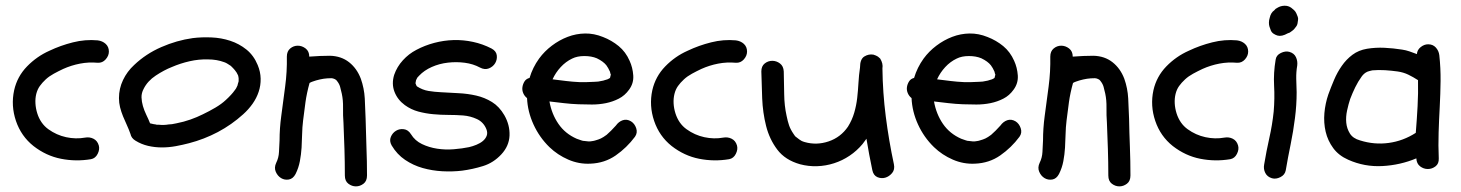

<svg xmlns="http://www.w3.org/2000/svg" viewBox="-20 -583 5089 669"><path d="M324.2 -76.2Q328.1 -62.5 320.3 -46.9Q312.5 -31.2 296.9 -28.3Q244.1 -19.5 192.4 -29.8Q140.6 -40 96.7 -74.2Q53.7 -108.4 35.6 -161.6Q17.6 -214.8 29.3 -268.6Q40 -316.4 74.2 -351.6Q108.4 -386.7 152.3 -406.2Q191.4 -424.8 234.4 -435.5Q277.3 -446.3 320.3 -442.4Q336.9 -440.4 348.1 -430.2Q359.4 -419.9 359.4 -403.3Q359.4 -388.7 348.1 -376Q336.9 -363.3 320.3 -364.3Q289.1 -367.2 258.8 -361.3Q228.5 -355.5 200.2 -342.8Q183.6 -335 167.5 -326.2Q151.4 -317.4 139.6 -306.6Q127 -294.9 118.7 -283.2Q110.4 -271.5 106.4 -255.9Q102.5 -240.2 103.5 -222.7Q104.5 -205.1 109.9 -188Q115.2 -170.9 125 -156.7Q134.8 -142.6 148.4 -132.8Q176.8 -112.3 210.4 -105Q244.1 -97.7 276.4 -103.5Q292 -106.4 305.7 -99.6Q319.3 -92.8 324.2 -76.2Z M651.4 -450.2Q682.6 -454.1 716.8 -452.6Q751 -451.2 782.2 -440.9Q813.5 -430.7 838.9 -410.2Q864.3 -389.6 877.9 -356.4Q887.7 -333 888.2 -309.1Q888.7 -285.2 881.3 -263.2Q874 -241.2 859.9 -221.2Q845.7 -201.2 827.1 -184.6Q787.1 -148.4 739.3 -123Q691.4 -97.7 638.7 -84Q616.2 -78.1 592.3 -73.7Q568.4 -69.3 543.9 -69.3Q519.5 -69.3 496.1 -74.7Q472.7 -80.1 452.1 -92.8Q437.5 -101.6 434.6 -116.2Q428.7 -132.8 421.9 -147.5Q415 -162.1 408.7 -177.7Q402.3 -193.4 398.4 -209Q394.5 -224.6 394.5 -241.2Q394.5 -274.4 408.7 -304.2Q422.9 -334 447.3 -356.4Q488.3 -395.5 542 -418.9Q595.7 -442.4 651.4 -450.2ZM761.7 -366.2Q735.4 -376 705.1 -376Q672.9 -377 640.6 -369.6Q608.4 -362.3 579.1 -349.6Q551.8 -338.9 522.9 -319.8Q494.1 -300.8 480.5 -273.4Q472.7 -258.8 473.1 -243.7Q473.6 -228.5 478 -213.4Q482.4 -198.2 489.7 -183.1Q497.1 -168 502.9 -153.3Q518.6 -149.4 522.5 -149.4Q524.4 -148.4 527.3 -148.4Q530.3 -148.4 532.2 -148.4Q551.8 -146.5 567.4 -149.4Q578.1 -149.4 594.7 -153.3Q620.1 -158.2 643.6 -166.5Q667 -174.8 686.5 -184.6Q709 -195.3 730.5 -208Q752 -220.7 766.6 -234.4Q776.4 -243.2 785.2 -252.9Q790 -257.8 792 -260.7Q796.9 -267.6 799.8 -271Q802.7 -274.4 804.7 -279.3Q808.6 -286.1 808.6 -290Q809.6 -292 810.1 -294.9Q810.5 -297.9 811.5 -299.8V-310.5Q810.5 -314.5 810.5 -316.4Q810.5 -318.4 809.6 -320.3Q806.6 -327.1 804.2 -330.6Q801.8 -334 798.8 -337.9Q799.8 -336.9 796.4 -340.8Q793 -344.7 792 -345.7L784.2 -353.5Q779.3 -356.4 773.4 -360.4Q767.6 -364.3 761.7 -366.2Z M954.1 -93.8Q954.1 -135.7 960 -178.7Q966.8 -230.5 973.6 -281.7Q980.5 -333 979.5 -385.7Q979.5 -404.3 991.2 -414.1Q1002.9 -423.8 1017.6 -423.8Q1032.2 -423.8 1044.9 -414.1Q1057.6 -404.3 1057.6 -385.7Q1095.7 -388.7 1129.9 -388.7Q1168.9 -387.7 1196.3 -366.2Q1223.6 -344.7 1237.3 -308.6Q1249 -275.4 1251 -240.2Q1252.9 -205.1 1253.9 -169.9Q1254.9 -120.1 1256.8 -70.8Q1258.8 -21.5 1258.8 28.3Q1258.8 47.9 1246.6 57.1Q1234.4 66.4 1220.2 66.4Q1206.1 66.4 1193.8 57.1Q1181.6 47.9 1181.6 28.3Q1181.6 -18.6 1180.2 -63.5Q1178.7 -108.4 1176.8 -155.3Q1174.8 -180.7 1175.3 -207.5Q1175.8 -234.4 1170.9 -256.8Q1168 -270.5 1165 -280.8Q1162.1 -291 1154.3 -300.8Q1152.3 -304.7 1146 -307.6Q1139.6 -310.5 1134.8 -310.5Q1120.1 -310.5 1107.4 -308.6Q1094.7 -306.6 1081.1 -302.7Q1075.2 -300.8 1069.3 -298.8Q1063.5 -296.9 1058.6 -293.9Q1048.8 -258.8 1044.4 -227.1Q1040 -195.3 1036.1 -163.1Q1033.2 -139.6 1032.7 -115.7Q1032.2 -91.8 1030.8 -68.4Q1029.3 -44.9 1024.9 -21.5Q1020.5 2 1009.8 23.4Q1001 40 986.3 42.5Q971.7 44.9 959.5 37.6Q947.3 30.3 940.9 15.6Q934.6 1 942.4 -15.6Q951.2 -33.2 952.1 -53.7Q953.1 -74.2 954.1 -93.8Z M1390.6 -216.8Q1365.2 -235.4 1354.5 -263.2Q1343.8 -291 1353.5 -322.3Q1363.3 -350.6 1383.8 -373Q1404.3 -395.5 1430.7 -409.2Q1460 -424.8 1493.2 -433.6Q1526.4 -442.4 1560.5 -443.4Q1594.7 -444.3 1628.4 -437Q1662.1 -429.7 1692.4 -414.1Q1709 -405.3 1710.9 -390.6Q1712.9 -376 1705.6 -363.3Q1698.2 -350.6 1683.6 -344.7Q1668.9 -338.9 1652.3 -347.7Q1628.9 -360.4 1599.6 -364.3Q1570.3 -368.2 1540.5 -364.7Q1510.7 -361.3 1484.4 -349.6Q1458 -337.9 1440.4 -319.3Q1435.5 -314.5 1434.1 -312.5Q1432.6 -310.5 1429.7 -303.7L1427.7 -293Q1430.7 -284.2 1432.6 -282.2Q1452.1 -269.5 1473.1 -266.1Q1494.1 -262.7 1515.6 -261.7Q1545.9 -259.8 1577.6 -258.3Q1609.4 -256.8 1639.2 -250Q1668.9 -243.2 1694.3 -227.5Q1719.7 -211.9 1737.3 -181.6Q1756.8 -147.5 1755.4 -110.8Q1753.9 -74.2 1726.6 -44.9Q1699.2 -15.6 1663.1 -4.4Q1627 6.8 1589.8 11.7Q1556.6 15.6 1521 13.7Q1485.4 11.7 1452.6 2.4Q1419.9 -6.8 1391.6 -25.9Q1363.3 -44.9 1344.7 -76.2Q1335.9 -91.8 1341.8 -106Q1347.7 -120.1 1359.9 -127.4Q1372.1 -134.8 1387.2 -132.8Q1402.3 -130.9 1412.1 -115.2Q1425.8 -92.8 1450.2 -81.1Q1474.6 -69.3 1503.4 -64.9Q1532.2 -60.5 1561.5 -63Q1590.8 -65.4 1614.3 -70.3Q1627 -73.2 1640.1 -78.6Q1653.3 -84 1662.6 -91.8Q1671.9 -99.6 1675.8 -109.9Q1679.7 -120.1 1674.8 -132.8Q1665 -157.2 1642.1 -168Q1619.1 -178.7 1593.8 -180.7Q1568.4 -182.6 1542 -182.6Q1515.6 -182.6 1489.3 -185.1Q1462.9 -187.5 1437.5 -194.3Q1412.1 -201.2 1390.6 -216.8Z M1858.4 -378.9Q1877 -404.3 1902.8 -423.8Q1928.7 -443.4 1958 -454.6Q1987.3 -465.8 2018.6 -466.3Q2049.8 -466.8 2081.1 -454.1Q2111.3 -442.4 2135.7 -422.4Q2160.2 -402.3 2173.8 -371.1Q2184.6 -347.7 2186.5 -320.3Q2188.5 -293 2171.9 -270.5Q2157.2 -250 2136.2 -239.3Q2115.2 -228.5 2091.3 -223.6Q2067.4 -218.8 2042.5 -218.8Q2017.6 -218.8 1995.1 -219.7Q1969.7 -220.7 1944.8 -223.6Q1919.9 -226.6 1894.5 -229.5Q1902.3 -185.5 1925.8 -151.4Q1949.2 -117.2 1989.3 -99.6Q2000 -95.7 2005.9 -93.8Q2008.8 -92.8 2011.2 -92.3Q2013.7 -91.8 2016.6 -91.8Q2024.4 -90.8 2029.8 -90.3Q2035.2 -89.8 2040 -90.8Q2046.9 -91.8 2049.3 -92.3Q2051.8 -92.8 2054.7 -93.8Q2065.4 -96.7 2073.7 -100.6Q2082 -104.5 2093.8 -113.3Q2099.6 -118.2 2109.4 -127.9Q2119.1 -137.7 2126 -145.5Q2135.7 -159.2 2149.9 -164.1Q2164.1 -168.9 2178.7 -160.2Q2191.4 -152.3 2196.8 -136.2Q2202.1 -120.1 2192.4 -106.4Q2164.1 -68.4 2125.5 -41.5Q2086.9 -14.6 2037.1 -12.7Q1997.1 -10.7 1960 -26.9Q1922.9 -43 1894.5 -70.3Q1859.4 -104.5 1838.9 -149.4Q1818.4 -194.3 1816.4 -241.2Q1807.6 -248 1803.2 -258.3Q1798.8 -268.6 1800.3 -279.3Q1801.8 -290 1807.6 -299.3Q1813.5 -308.6 1825.2 -311.5Q1835.9 -347.7 1858.4 -378.9ZM2092.8 -355.5Q2082 -369.1 2059.6 -379.9Q2041 -387.7 2016.1 -387.7Q1991.2 -387.7 1973.6 -378.9Q1951.2 -368.2 1933.6 -349.1Q1916 -330.1 1905.3 -306.6Q1928.7 -303.7 1952.1 -300.8Q1975.6 -297.9 1999 -296.9Q2011.7 -296.9 2024.4 -296.9Q2037.1 -296.9 2049.8 -297.9Q2053.7 -297.9 2057.1 -298.3Q2060.5 -298.8 2064.5 -298.8Q2073.2 -300.8 2077.6 -301.3Q2082 -301.8 2086.9 -303.7Q2090.8 -304.7 2096.7 -306.6Q2101.6 -308.6 2102.5 -309.6Q2103.5 -310.5 2105.5 -311.5L2108.4 -323.2Q2106.4 -327.1 2106 -330.6Q2105.5 -334 2103.5 -336.9Q2102.5 -339.8 2099.1 -345.7Q2095.7 -351.6 2092.8 -355.5Z M2547.9 -76.2Q2551.8 -62.5 2543.9 -46.9Q2536.1 -31.2 2520.5 -28.3Q2467.8 -19.5 2416 -29.8Q2364.3 -40 2320.3 -74.2Q2277.3 -108.4 2259.3 -161.6Q2241.2 -214.8 2252.9 -268.6Q2263.7 -316.4 2297.9 -351.6Q2332 -386.7 2376 -406.2Q2415 -424.8 2458 -435.5Q2501 -446.3 2543.9 -442.4Q2560.5 -440.4 2571.8 -430.2Q2583 -419.9 2583 -403.3Q2583 -388.7 2571.8 -376Q2560.5 -363.3 2543.9 -364.3Q2512.7 -367.2 2482.4 -361.3Q2452.1 -355.5 2423.8 -342.8Q2407.2 -335 2391.1 -326.2Q2375 -317.4 2363.3 -306.6Q2350.6 -294.9 2342.3 -283.2Q2334 -271.5 2330.1 -255.9Q2326.2 -240.2 2327.1 -222.7Q2328.1 -205.1 2333.5 -188Q2338.9 -170.9 2348.6 -156.7Q2358.4 -142.6 2372.1 -132.8Q2400.4 -112.3 2434.1 -105Q2467.8 -97.7 2500 -103.5Q2515.6 -106.4 2529.3 -99.6Q2543 -92.8 2547.9 -76.2Z M3054.7 -344.7Q3055.7 -260.7 3066.4 -176.8Q3077.1 -92.8 3094.7 -10.7Q3098.6 7.8 3088.4 20Q3078.1 32.2 3064.5 36.1Q3050.8 40 3037.1 34.2Q3023.4 28.3 3019.5 9.8Q3007.8 -45.9 2999 -99.6Q2995.1 -94.7 2992.2 -90.3Q2989.3 -85.9 2985.4 -81.1Q2965.8 -57.6 2940.4 -40.5Q2915 -23.4 2886.2 -14.2Q2857.4 -4.9 2827.1 -3.9Q2796.9 -2.9 2767.6 -10.7Q2715.8 -25.4 2688.5 -61.5Q2661.1 -97.7 2649.4 -144Q2637.7 -190.4 2635.7 -240.7Q2633.8 -291 2632.8 -334Q2632.8 -352.5 2644.5 -361.8Q2656.2 -371.1 2670.9 -371.1Q2685.5 -371.1 2697.8 -361.8Q2710 -352.5 2710.9 -334Q2711.9 -294.9 2712.4 -254.9Q2712.9 -214.8 2720.7 -179.7Q2724.6 -160.2 2729.5 -146Q2734.4 -131.8 2745.1 -116.2Q2750 -109.4 2750.5 -108.4Q2751 -107.4 2752.9 -106.4Q2767.6 -94.7 2772.5 -92.3Q2777.3 -89.8 2784.2 -87.9Q2825.2 -76.2 2867.2 -90.3Q2909.2 -104.5 2934.6 -141.6Q2949.2 -165 2956.5 -190.4Q2963.9 -215.8 2966.8 -241.7Q2969.7 -267.6 2971.2 -294.4Q2972.7 -321.3 2976.6 -347.7Q2976.6 -377 2991.7 -386.2Q3006.8 -395.5 3023.4 -392.6Q3033.2 -389.6 3039.1 -385.7L3046.9 -378.9Q3057.6 -361.3 3054.7 -344.7Z M3198.2 -378.9Q3216.8 -404.3 3242.7 -423.8Q3268.6 -443.4 3297.9 -454.6Q3327.1 -465.8 3358.4 -466.3Q3389.6 -466.8 3420.9 -454.1Q3451.2 -442.4 3475.6 -422.4Q3500 -402.3 3513.7 -371.1Q3524.4 -347.7 3526.4 -320.3Q3528.3 -293 3511.7 -270.5Q3497.1 -250 3476.1 -239.3Q3455.1 -228.5 3431.2 -223.6Q3407.2 -218.8 3382.3 -218.8Q3357.4 -218.8 3335 -219.7Q3309.6 -220.7 3284.7 -223.6Q3259.8 -226.6 3234.4 -229.5Q3242.2 -185.5 3265.6 -151.4Q3289.1 -117.2 3329.1 -99.6Q3339.8 -95.7 3345.7 -93.8Q3348.6 -92.8 3351.1 -92.3Q3353.5 -91.8 3356.4 -91.8Q3364.3 -90.8 3369.6 -90.3Q3375 -89.8 3379.9 -90.8Q3386.7 -91.8 3389.2 -92.3Q3391.6 -92.8 3394.5 -93.8Q3405.3 -96.7 3413.6 -100.6Q3421.9 -104.5 3433.6 -113.3Q3439.5 -118.2 3449.2 -127.9Q3459 -137.7 3465.8 -145.5Q3475.6 -159.2 3489.7 -164.1Q3503.9 -168.9 3518.6 -160.2Q3531.2 -152.3 3536.6 -136.2Q3542 -120.1 3532.2 -106.4Q3503.9 -68.4 3465.3 -41.5Q3426.8 -14.6 3377 -12.7Q3336.9 -10.7 3299.8 -26.9Q3262.7 -43 3234.4 -70.3Q3199.2 -104.5 3178.7 -149.4Q3158.2 -194.3 3156.2 -241.2Q3147.5 -248 3143.1 -258.3Q3138.7 -268.6 3140.1 -279.3Q3141.6 -290 3147.5 -299.3Q3153.3 -308.6 3165 -311.5Q3175.8 -347.7 3198.2 -378.9ZM3432.6 -355.5Q3421.9 -369.1 3399.4 -379.9Q3380.9 -387.7 3356 -387.7Q3331.1 -387.7 3313.5 -378.9Q3291 -368.2 3273.4 -349.1Q3255.9 -330.1 3245.1 -306.6Q3268.6 -303.7 3292 -300.8Q3315.4 -297.9 3338.9 -296.9Q3351.6 -296.9 3364.3 -296.9Q3377 -296.9 3389.6 -297.9Q3393.6 -297.9 3397 -298.3Q3400.4 -298.8 3404.3 -298.8Q3413.1 -300.8 3417.5 -301.3Q3421.9 -301.8 3426.8 -303.7Q3430.7 -304.7 3436.5 -306.6Q3441.4 -308.6 3442.4 -309.6Q3443.4 -310.5 3445.3 -311.5L3448.2 -323.2Q3446.3 -327.1 3445.8 -330.6Q3445.3 -334 3443.4 -336.9Q3442.4 -339.8 3439 -345.7Q3435.5 -351.6 3432.6 -355.5Z M3614.3 -93.8Q3614.3 -135.7 3620.1 -178.7Q3627 -230.5 3633.8 -281.7Q3640.6 -333 3639.6 -385.7Q3639.6 -404.3 3651.4 -414.1Q3663.1 -423.8 3677.7 -423.8Q3692.4 -423.8 3705.1 -414.1Q3717.8 -404.3 3717.8 -385.7Q3755.9 -388.7 3790 -388.7Q3829.1 -387.7 3856.4 -366.2Q3883.8 -344.7 3897.5 -308.6Q3909.2 -275.4 3911.1 -240.2Q3913.1 -205.1 3914.1 -169.9Q3915 -120.1 3917 -70.8Q3918.9 -21.5 3918.9 28.3Q3918.9 47.9 3906.7 57.1Q3894.5 66.4 3880.4 66.4Q3866.2 66.4 3854 57.1Q3841.8 47.9 3841.8 28.3Q3841.8 -18.6 3840.3 -63.5Q3838.9 -108.4 3836.9 -155.3Q3835 -180.7 3835.4 -207.5Q3835.9 -234.4 3831.1 -256.8Q3828.1 -270.5 3825.2 -280.8Q3822.3 -291 3814.5 -300.8Q3812.5 -304.7 3806.2 -307.6Q3799.8 -310.5 3794.9 -310.5Q3780.3 -310.5 3767.6 -308.6Q3754.9 -306.6 3741.2 -302.7Q3735.4 -300.8 3729.5 -298.8Q3723.6 -296.9 3718.8 -293.9Q3709 -258.8 3704.6 -227.1Q3700.2 -195.3 3696.3 -163.1Q3693.4 -139.6 3692.9 -115.7Q3692.4 -91.8 3690.9 -68.4Q3689.5 -44.9 3685.1 -21.5Q3680.7 2 3669.9 23.4Q3661.1 40 3646.5 42.5Q3631.8 44.9 3619.6 37.6Q3607.4 30.3 3601.1 15.6Q3594.7 1 3602.5 -15.6Q3611.3 -33.2 3612.3 -53.7Q3613.3 -74.2 3614.3 -93.8Z M4293.9 -76.2Q4297.9 -62.5 4290 -46.9Q4282.2 -31.2 4266.6 -28.3Q4213.9 -19.5 4162.1 -29.8Q4110.4 -40 4066.4 -74.2Q4023.4 -108.4 4005.4 -161.6Q3987.3 -214.8 3999 -268.6Q4009.8 -316.4 4043.9 -351.6Q4078.1 -386.7 4122.1 -406.2Q4161.1 -424.8 4204.1 -435.5Q4247.1 -446.3 4290 -442.4Q4306.6 -440.4 4317.9 -430.2Q4329.1 -419.9 4329.1 -403.3Q4329.1 -388.7 4317.9 -376Q4306.6 -363.3 4290 -364.3Q4258.8 -367.2 4228.5 -361.3Q4198.2 -355.5 4169.9 -342.8Q4153.3 -335 4137.2 -326.2Q4121.1 -317.4 4109.4 -306.6Q4096.7 -294.9 4088.4 -283.2Q4080.1 -271.5 4076.2 -255.9Q4072.3 -240.2 4073.2 -222.7Q4074.2 -205.1 4079.6 -188Q4085 -170.9 4094.7 -156.7Q4104.5 -142.6 4118.2 -132.8Q4146.5 -112.3 4180.2 -105Q4213.9 -97.7 4246.1 -103.5Q4261.7 -106.4 4275.4 -99.6Q4289.1 -92.8 4293.9 -76.2Z M4384.8 -9.8Q4392.6 -56.6 4402.8 -102.1Q4413.1 -147.5 4418 -194.3Q4421.9 -240.2 4419.4 -284.7Q4417 -329.1 4424.8 -375Q4426.8 -390.6 4442.9 -398.4Q4459 -406.2 4472.7 -402.3Q4489.3 -397.5 4495.6 -383.8Q4502 -370.1 4500 -354.5Q4496.1 -332 4496.6 -308.6Q4497.1 -285.2 4498 -261.7Q4498 -216.8 4492.2 -171.9Q4486.3 -125 4477.1 -80.1Q4467.8 -35.2 4460 10.7Q4457 26.4 4441.4 34.2Q4425.8 42 4412.1 38.1Q4395.5 33.2 4388.7 19.5Q4381.8 5.9 4384.8 -9.8ZM4431.6 -459Q4424.8 -460.9 4418 -465.3Q4411.1 -469.7 4408.2 -476.6Q4405.3 -484.4 4403.3 -490.2Q4401.4 -496.1 4401.4 -503.9Q4401.4 -512.7 4404.3 -521.5Q4408.2 -539.1 4419.9 -546.9Q4423.8 -552.7 4430.7 -555.7Q4441.4 -562.5 4455.1 -563Q4468.8 -563.5 4479.5 -555.7Q4484.4 -551.8 4489.3 -547.4Q4494.1 -543 4497.1 -536.1Q4499 -531.2 4501.5 -525.4Q4503.9 -519.5 4502.9 -513.7Q4502 -506.8 4501 -501Q4500 -495.1 4496.1 -490.2Q4491.2 -483.4 4488.3 -480.5Q4485.4 -477.5 4478.5 -472.7Q4474.6 -468.8 4466.8 -466.8Q4446.3 -455.1 4431.6 -459Z M4677.7 -26.4Q4644.5 -41 4625.5 -66.9Q4606.4 -92.8 4599.1 -124Q4591.8 -155.3 4594.7 -189Q4597.7 -222.7 4608.4 -253.9Q4617.2 -278.3 4628.4 -304.7Q4639.6 -331.1 4655.3 -353.5Q4670.9 -376 4692.4 -392.1Q4713.9 -408.2 4743.2 -413.1Q4773.4 -418 4804.2 -416.5Q4835 -415 4865.2 -410.2Q4878.9 -408.2 4891.6 -403.8Q4904.3 -399.4 4917 -394.5Q4918 -409.2 4930.2 -418.9Q4942.4 -428.7 4956.1 -428.7Q4972.7 -428.7 4982.9 -417.5Q4993.2 -406.2 4995.1 -390.6Q5000 -345.7 4999.5 -300.8Q4999 -255.9 4996.6 -210.9Q4994.1 -166 4992.7 -121.1Q4991.2 -76.2 4993.2 -31.2Q4994.1 -12.7 4981.9 -3.4Q4969.7 5.9 4955.1 5.9Q4940.4 5.9 4928.2 -3.4Q4916 -12.7 4915 -31.2Q4859.4 -7.8 4796.9 -4.4Q4734.4 -1 4677.7 -26.4ZM4684.6 -238.3Q4678.7 -220.7 4673.8 -198.2Q4668.9 -175.8 4670.9 -155.3Q4672.9 -134.8 4683.6 -117.7Q4694.3 -100.6 4718.8 -93.8Q4768.6 -78.1 4818.8 -85Q4869.1 -91.8 4913.1 -120.1Q4917 -168 4919.4 -212.9Q4921.9 -257.8 4920.9 -303.7Q4904.3 -314.5 4887.2 -322.8Q4870.1 -331.1 4849.6 -334Q4829.1 -336.9 4806.2 -338.4Q4783.2 -339.8 4761.7 -337.9Q4759.8 -337.9 4751.5 -335.4Q4743.2 -333 4742.2 -332Q4732.4 -327.1 4724.6 -316.4Q4711.9 -298.8 4702.1 -278.8Q4692.4 -258.8 4684.6 -238.3Z"/></svg>

Font: Schoolbell
Style: Regular
Weight: 400
Designer: Font Diner, Inc
Foundry: Font Diner, Inc
Version: Version 1.001